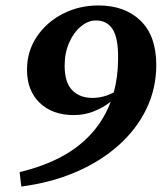

<svg xmlns="http://www.w3.org/2000/svg" viewBox="-20 -666 605 704"><path d="M217 -425Q217 -364 244.5 -335.5Q272 -307 319 -307Q359 -307 397 -327Q405 -356 409 -387Q413 -418 413 -451Q414 -525 393.5 -558Q373 -591 332 -591Q303 -591 276.5 -569Q250 -547 233.5 -509.5Q217 -472 217 -425ZM52 -35Q186 -67 268.5 -132.5Q351 -198 386 -293Q358 -271 323.5 -257.5Q289 -244 251 -244Q172 -244 125.5 -289Q79 -334 79 -410Q79 -478 115 -531.5Q151 -585 210.5 -615.5Q270 -646 341 -646Q438 -646 495.5 -590Q553 -534 553 -428Q553 -341 516.5 -266Q480 -191 413.5 -132Q347 -73 256.5 -34.5Q166 4 58 18Z"/></svg>

Font: Source Serif 4 SmText
Style: Bold Italic
Weight: 700
Italic angle: -12°
Designer: Frank Grießhammer
Foundry: Adobe
Version: Version 4.005;hotconv 1.1.0;makeotfexe 2.6.0